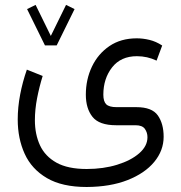

<svg xmlns="http://www.w3.org/2000/svg" viewBox="-20 -515 738 782"><path d="M163.1 -330.1 90.3 -478 125 -495.1 187 -368.7 249 -495.1 283.7 -478 210.9 -330.1ZM333 246.6Q232.9 246.6 170.9 210.2Q108.9 173.8 80.6 111.6Q52.2 49.3 52.2 -28.3Q52.2 -77.6 62 -129.4Q71.8 -181.2 89.4 -231.4L153.8 -205.6Q140.1 -161.6 131.1 -115.2Q122.1 -68.8 122.1 -25.4Q122.1 31.7 142.8 76.7Q163.6 121.6 210 147.5Q256.3 173.3 333 173.3Q400.9 173.3 457 156Q513.2 138.7 546.9 109.4Q580.6 80.1 580.6 43.9Q580.6 24.9 570.1 10Q559.6 -4.9 532.2 -4.9H453.1Q383.8 -4.9 356.7 -39.1Q329.6 -73.2 329.6 -129.4Q329.6 -191.4 354.5 -243.7Q379.4 -295.9 425.8 -327.4Q472.2 -358.9 537.1 -358.9Q562.5 -358.9 588.9 -352.5Q615.2 -346.2 640.6 -329.6L617.7 -268.1Q580.1 -286.1 537.6 -286.1Q472.2 -286.1 436.5 -240.5Q400.9 -194.8 400.9 -129.4Q400.9 -101.6 412.8 -90.1Q424.8 -78.6 454.6 -78.6H535.6Q599.1 -78.6 622.8 -44.9Q646.5 -11.2 646.5 42Q646.5 98.1 608.2 144.5Q569.8 190.9 499.5 218.5Q429.2 246.1 333 246.6Z"/></svg>

Font: Vazirmatn FD NL Light
Style: Regular
Weight: 300
Designer: Saber Rastikerdar
Foundry: Saber Rastikerdar
Version: Version 33.003